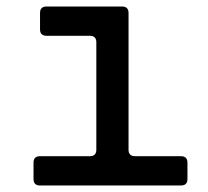

<svg xmlns="http://www.w3.org/2000/svg" viewBox="-20 -570 640 590"><path d="M103 0Q83 0 83 -20V-70Q83 -90 103 -90H256Q276 -90 276 -110V-440Q276 -460 256 -460H123Q103 -460 103 -480V-530Q103 -550 123 -550H355Q375 -550 375 -530V-110Q375 -90 395 -90H536Q556 -90 556 -70V-20Q556 0 536 0Z"/></svg>

Font: Pitagon Sans Mono Medium
Style: Regular
Weight: 500
Monospace: yes
Designer: Travis Tran
Foundry: Pitagon
Version: Version 1.001; ttfautohint (v1.8.4.7-5d5b);gftools[0.9.26]